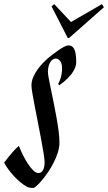

<svg xmlns="http://www.w3.org/2000/svg" viewBox="-70 -901 525 934"><path d="M212.9 -494.1Q215.8 -497.6 219.2 -505.1Q222.7 -512.7 225.6 -522.7Q228.5 -532.7 230.2 -544.7Q231.9 -556.6 231.9 -568.8Q231.9 -593.3 222.4 -604.7Q212.9 -616.2 201.2 -616.2Q194.8 -616.2 188 -612.3Q181.2 -608.4 175.8 -600.3Q170.4 -592.3 166.7 -580.1Q163.1 -567.9 163.1 -550.8Q163.1 -542 167.2 -519.5Q171.4 -497.1 177.7 -466.8Q184.1 -436.5 191.2 -401.1Q198.2 -365.7 204.6 -330.6Q210.9 -295.4 215.1 -263.4Q219.2 -231.4 219.2 -208Q219.2 -184.6 211.2 -158.9Q203.1 -133.3 190.4 -108.6Q177.7 -84 162.6 -62Q147.5 -40 133.3 -23.2Q119.1 -6.3 107.9 3.4Q96.7 13.2 91.8 13.2Q83.5 13.2 76.4 12.2Q69.3 11.2 61 7.8Q45.4 -1 29.1 -14.6Q12.7 -28.3 -2.2 -44.4Q-17.1 -60.5 -29.5 -77.4Q-42 -94.2 -49.8 -109.9Q-38.6 -125.5 -26.4 -140.1Q-16.1 -152.8 -3.7 -166.5Q8.8 -180.2 21 -190.9H22Q29.3 -171.9 40.5 -148.9Q51.8 -126 64.7 -106Q77.6 -85.9 91.3 -72.5Q105 -59.1 117.2 -59.1Q119.6 -59.1 124.8 -60.5Q129.9 -62 134.8 -67.1Q139.6 -72.3 143.3 -82.8Q147 -93.3 147 -111.8Q147 -124.5 142.3 -154.3Q137.7 -184.1 130.4 -222.2Q123 -260.3 115 -302.2Q106.9 -344.2 99.6 -381.3Q92.3 -418.5 87.6 -446.5Q83 -474.6 83 -484.9Q83 -506.3 92 -526.6Q101.1 -546.9 113.5 -564.2Q126 -581.5 139.2 -594.7Q152.3 -607.9 160.2 -615.2Q171.9 -625 186.3 -636.2Q200.7 -647.5 215.1 -657.2Q229.5 -667 242.2 -673.6Q254.9 -680.2 263.2 -680.2Q271.5 -680.2 278.3 -676.5Q285.2 -672.9 290.3 -663.8Q295.4 -654.8 298.1 -638.9Q300.8 -623 300.8 -598.1Q300.8 -586.9 297.1 -576.4Q293.5 -565.9 287.6 -555.9Q281.7 -545.9 274.4 -536.9Q267.1 -527.8 259.3 -520Q240.7 -501.5 217.8 -485.8ZM259.8 -715.8 180.7 -870.1 193.8 -880.9 275.4 -793.9 425.8 -880.9 435.5 -865.7 265.6 -715.8Z"/></svg>

Font: Romanesco
Style: Regular
Weight: 400
Designer: Astigmatic (AOETI)
Foundry: Astigmatic (AOETI)
Version: Version 1.000